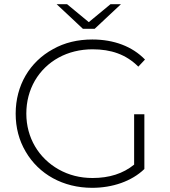

<svg xmlns="http://www.w3.org/2000/svg" viewBox="-20 -894 813 919"><path d="M103 -168C166 -60 282 5 421 5C518 5 610 -26 671 -85V-347H622V-106C569 -63 503 -42 423 -42C363 -42 309 -56 261 -83C165 -137 106 -235 106 -350C106 -408 120 -461 147 -508C202 -602 303 -658 423 -658C511 -658 583 -634 642 -575L674 -609C613 -672 525 -705 422 -705C352 -705 289 -690 234 -659C122 -598 55 -485 55 -350C55 -283 71 -222 103 -168ZM251 -874 377 -756H433L559 -874H509L405 -788L301 -874Z"/></svg>

Font: Montserrat Light
Style: Regular
Weight: 300
Designer: Julieta Ulanovsky
Foundry: Julieta Ulanovsky
Version: Version 7.200